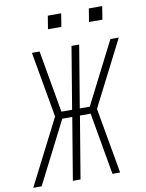

<svg xmlns="http://www.w3.org/2000/svg" viewBox="-99 -991 806 1060"><g transform="rotate(-10 304.5 -461.0)"><path d="M0 0 187 -367 122 -735H165L226 -387H286L344 -735H387L329 -387H385L562 -735H609L422 -368L487 0H444L383 -348H323L265 0H222L280 -348H224L47 0ZM462 -848 474 -922H549L537 -848ZM232 -848 244 -922H319L307 -848Z"/></g></svg>

Font: Iosevka SS04 XLt Ex Obl
Style: Regular
Weight: 200
Width: 7
Italic angle: -9°
Monospace: yes
Designer: Belleve Invis
Foundry: Belleve Invis
Version: Version 19.0.0; ttfautohint (v1.8.4)